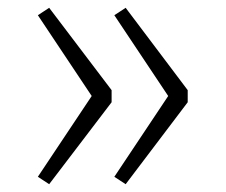

<svg xmlns="http://www.w3.org/2000/svg" viewBox="-20 -534 579 492"><path d="M106 -514 77 -495 215 -288 77 -81 106 -62 266 -272V-303ZM302 -514 273 -495 411 -288 273 -81 302 -62 461 -272V-303Z"/></svg>

Font: Fira Sans ExtraLight
Style: Regular
Weight: 200
Designer: bBox Type GmbH & Carrois Corporate GbR & Edenspiekermann AG
Foundry: bBox Type GmbH & Carrois Corporate GbR & Edenspiekermann AG
Version: Version 4.300;PS 004.300;hotconv 1.0.88;makeotf.lib2.5.64775